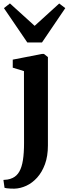

<svg xmlns="http://www.w3.org/2000/svg" viewBox="-46 -860 402 1122"><path d="M38 242.5Q26.5 242.5 14.5 242Q2.5 241.5 -6.8 240.2Q-16 239 -19.5 237.5L-26 191.5Q-17.5 191.5 -2.2 189.2Q13 187 28.5 179.5Q52.5 168 67 142.5Q81.5 117 88 75.8Q94.5 34.5 94.5 -24.5L94 -444.5L28.5 -464.5V-511.5L200.5 -545H210.5L234 -526.5V-10Q234 52.5 216.8 99.5Q199.5 146.5 171 178Q142.5 209.5 107.8 225.5Q73 241.5 38 242.5ZM113.5 -612 -23 -812.5 12 -840 156.5 -709 300 -839.5 335.5 -812.5 199.5 -612Z"/></svg>

Font: Merriweather 72pt
Style: Bold
Weight: 700
Version: Version 2.100